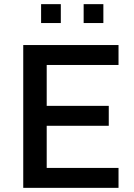

<svg xmlns="http://www.w3.org/2000/svg" viewBox="-20 -905 647 925"><path d="M178 -885V-794H273V-885ZM383 -885V-794H478V-885ZM92 -688V0H551V-96H205V-299H504V-395H205V-592H551V-688Z"/></svg>

Font: Saira UNSAM Medium
Style: Regular
Weight: 500
Designer: Hector Gatti with collaboration of the Omnibus-Type team
Foundry: Omnibus-Type
Version: Version 0.072;PS 000.072;hotconv 1.0.88;makeotf.lib2.5.64775